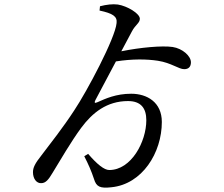

<svg xmlns="http://www.w3.org/2000/svg" viewBox="-20 -817 1040 891"><path d="M835 -496C855 -496 866 -507 866 -528C866 -557 827 -592 781 -599C732 -606 632 -597 543 -579L592 -671C608 -702 629 -710 629 -730C629 -754 571 -789 527 -796C503 -799 475 -796 444 -788L442 -768C503 -755 525 -741 521 -710C515 -640 383 -392 324 -304C274 -227 211 -147 173 -97C142 -58 133 -39 133 -18C133 13 150 34 171 33C192 33 205 17 224 -15C257 -69 311 -162 357 -224C409 -294 476 -348 574 -348C634 -348 659 -315 659 -259C659 -159 589 -28 487 -28C464 -28 431 -54 389 -103L371 -92C391 -53 404 -23 416 13C427 50 444 58 497 52C640 38 731 -108 731 -251C731 -343 662 -382 589 -382C518 -382 469 -359 433 -343C418 -336 417 -341 423 -353L518 -532C595 -544 660 -543 713 -535C776 -525 809 -496 835 -496Z"/></svg>

Font: Source Han Serif CN Medium
Style: Regular
Weight: 500
Designer: Ryoko NISHIZUKA 西塚涼子 (kana & ideographs); Frank Grießhammer (Latin, Greek & Cyrillic); Wenlong ZHANG 张文龙 (bopomofo); San
Foundry: Adobe
Version: Version 2.002;hotconv 1.1.0;makeotfexe 2.6.0